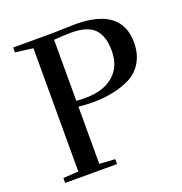

<svg xmlns="http://www.w3.org/2000/svg" viewBox="-123 -780 841 887"><g transform="rotate(-20 297.5 -336.5)"><path d="M480 -344Q522 -366 545 -405Q569 -446 569 -501Q569 -673 342 -673L223 -670H36V-646L123 -635V-29L48 -24V0H303V-24L226 -29V-310Q265 -306 296 -306Q402 -306 480 -344ZM459 -500Q459 -424 410 -381Q360 -337 270 -337Q246 -337 226 -339V-639Q273 -643 312 -643Q390 -643 424 -609Q459 -574 459 -500Z"/></g></svg>

Font: Rufina
Style: Regular
Weight: 400
Designer: Martin Sommaruga
Foundry: Martin Sommaruga
Version: Version